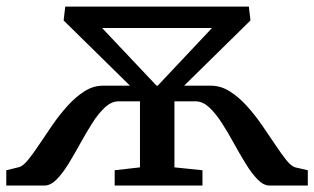

<svg xmlns="http://www.w3.org/2000/svg" viewBox="-22 -576 976 596"><path d="M-2.5 0V-47.5L36.5 -57Q49 -60 65 -79.5Q81 -99 100 -127.8Q119 -156.5 140.8 -188Q162.5 -219.5 187.5 -247.2Q212.5 -275 240 -292.5Q267.5 -310 297.5 -310H381.5L175.5 -512.5L180.5 -555.5H750.5L755.5 -512.5L549.5 -310H633Q663.5 -310 691.5 -292.2Q719.5 -274.5 744.5 -246.8Q769.5 -219 791.5 -187.2Q813.5 -155.5 832.5 -126.8Q851.5 -98 867 -78.8Q882.5 -59.5 894.5 -56.5L933.5 -47.5V0H815Q796 0 777.5 -19Q759 -38 740.8 -67.8Q722.5 -97.5 704.2 -130.8Q686 -164 666.8 -194Q647.5 -224 627.2 -242.8Q607 -261.5 585 -261.5H519.5V-56.5L606.5 -47.5V0H334V-47.5L412.5 -56.5V-261.5H346Q324.5 -261.5 304 -242.8Q283.5 -224 264.5 -194Q245.5 -164 227.2 -130.8Q209 -97.5 190.8 -67.8Q172.5 -38 153.8 -19Q135 0 115.5 0ZM464 -310H467.5L636 -489H295Z"/></svg>

Font: Merriweather Medium
Style: Regular
Weight: 500
Version: Version 2.100